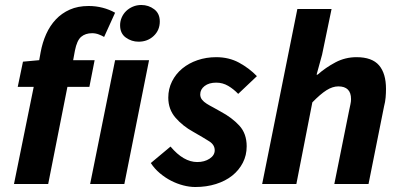

<svg xmlns="http://www.w3.org/2000/svg" viewBox="-20 -737 1602 769"><path d="M72 -490 137 -496 143 -529Q150 -567 165 -600.5Q180 -634 203.5 -659Q227 -684 259.5 -698.5Q292 -713 335 -713Q364 -713 391 -706Q418 -699 441 -686L397 -589Q389 -594 376 -599Q363 -604 349 -604Q322 -604 305 -589.5Q288 -575 280 -534L273 -496H359L338 -389H250L173 0H36L115 -389H51Z M441 -496H577L478 0H341ZM535 -570Q507 -570 484 -586.5Q461 -603 461 -636Q461 -652 467.5 -667Q474 -682 485.5 -693Q497 -704 512.5 -710.5Q528 -717 546 -717Q575 -717 597.5 -700Q620 -683 620 -651Q620 -616 595.5 -593Q571 -570 535 -570Z M663 -150Q715 -88 770 -88Q799 -88 819.5 -101.5Q840 -115 840 -135Q840 -157 818 -171Q796 -185 754 -209Q712 -232 683 -265.5Q654 -299 654 -346Q654 -381 669 -411Q684 -441 710 -462.5Q736 -484 771 -496Q806 -508 846 -508Q897 -508 937.5 -486Q978 -464 1009 -432L934 -361Q916 -380 894 -393Q872 -406 846 -406Q817 -406 799.5 -392.5Q782 -379 782 -359Q782 -347 789 -338Q796 -329 808 -321.5Q820 -314 834.5 -306.5Q849 -299 864 -290Q909 -266 938.5 -234Q968 -202 968 -151Q968 -115 952.5 -85Q937 -55 910 -33.5Q883 -12 845 0Q807 12 762 12Q739 12 714 5.5Q689 -1 665.5 -13Q642 -25 620.5 -43Q599 -61 584 -84Z M1171 -701H1308L1270 -518L1248 -438H1252Q1285 -467 1324 -487.5Q1363 -508 1408 -508Q1470 -508 1498 -475.5Q1526 -443 1526 -381Q1526 -364 1524.5 -346.5Q1523 -329 1518 -310L1456 0H1319L1378 -293Q1381 -308 1383.5 -319Q1386 -330 1386 -340Q1386 -391 1335 -391Q1312 -391 1287.5 -375.5Q1263 -360 1231 -327L1167 0H1030Z"/></svg>

Font: mr_Source Sans Pro
Style: Bold Italic
Weight: 700
Italic angle: -11°
Designer: Paul D. Hunt
Foundry: Adobe Systems Incorporated
Version: Version 1.036;July 10, 2024;FontCreator 11.5.0.2430 64-bit